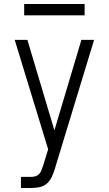

<svg xmlns="http://www.w3.org/2000/svg" viewBox="-20 -718 540 953"><path d="M84 215V160H135Q145 160 155.5 157Q166 154 173.5 146.5Q181 139 185 129Q189 119 192 109L193 108Q193 108 193 108Q193 108 193 108L219 23L53 -520H116L250 -71L384 -520H447L257 104L251 124Q245 143 236 162Q227 181 211.5 194Q196 207 175.5 211Q155 215 135 215ZM100 -642V-698H400V-642Z"/></svg>

Font: Iosevka SS04 Light
Style: Regular
Weight: 300
Monospace: yes
Designer: Belleve Invis
Foundry: Belleve Invis
Version: Version 19.0.0; ttfautohint (v1.8.4)